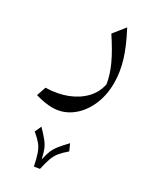

<svg xmlns="http://www.w3.org/2000/svg" viewBox="-219 -350 819 997"><g transform="rotate(30 191.0 149.0)"><path d="M204.6 577.6 171.4 583Q161.6 536.1 152.3 510Q143.1 483.9 127.7 465.3Q112.3 446.8 84 422.9L101.6 383.8Q130.9 414.1 147 434.1Q163.1 454.1 171.9 475.6Q180.7 497.1 187.5 531.2Q194.8 497.1 203.6 475.8Q212.4 454.6 228.5 434.3Q244.6 414.1 273.4 383.8L291 422.9Q263.2 446.8 247.8 465.6Q232.4 484.4 223.4 509.3Q214.4 534.2 204.6 577.6ZM315.4 -1Q315.4 75.7 287.1 137.2Q258.8 198.7 210 234.4Q161.1 270 100.1 270Q56.2 270 0 253.4L18.6 198.2Q88.9 196.8 145.5 174.6Q202.1 152.3 238.5 113.5Q274.9 74.7 284.2 23.9Q275.9 -28.3 250 -84.7Q224.1 -141.1 174.3 -216.3L229.5 -285.2Q274.9 -199.7 295.2 -132.3Q315.4 -64.9 315.4 -1Z"/></g></svg>

Font: Pinar-DS3-FD Regular
Style: Regular
Weight: 400
Designer: Amin Abedi
Version: Version 3.000